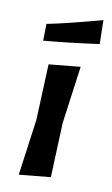

<svg xmlns="http://www.w3.org/2000/svg" viewBox="-114 -769 473 813"><g transform="rotate(15 122.5 -362.5)"><path d="M192 -509 180 -260 191 -25 57 0 69 -243 58 -484ZM234 -725 245 -623Q114 -593 10 -575L5 -647Q90 -672 234 -725Z"/></g></svg>

Font: Acme
Style: Regular
Weight: 400
Designer: Juan Pablo del Peral
Foundry: Juan Pablo del Peral
Version: Version 1.002